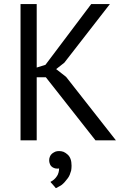

<svg xmlns="http://www.w3.org/2000/svg" viewBox="-20 -704 636 963"><path d="M459 0Q484.4 0 561.5 0Q499 -80.1 311.5 -318.4Q298.8 -328.1 261.7 -357.4Q272.5 -365.2 302.7 -389.6Q360.4 -462.9 531.2 -683.6Q507.8 -683.6 437.5 -683.6Q379.9 -607.4 208 -378.9Q197.3 -375 164.1 -365.2Q164.1 -445.3 164.1 -683.6Q143.6 -683.6 83 -683.6Q83 -512.7 83 0Q103.5 0 164.1 0Q164.1 -79.1 164.1 -316.4Q175.8 -316.4 210 -316.4Q272.5 -237.3 459 0ZM237.3 129.9Q243.2 135.7 251 138.7Q257.8 141.6 266.6 141.6Q269.5 141.6 271.5 141.6Q274.4 141.6 276.4 140.6Q276.4 152.3 273.4 162.1Q270.5 172.9 264.6 180.7Q258.8 189.5 251 196.3Q243.2 203.1 233.4 208Q233.4 209 234.4 210Q234.4 210 235.4 210.9Q235.4 210.9 235.4 211.9Q235.4 211.9 236.3 212.9Q236.3 212.9 237.3 213.9Q237.3 213.9 238.3 214.8Q238.3 214.8 239.3 214.8Q239.3 214.8 239.3 215.8Q239.3 215.8 240.2 216.8Q240.2 216.8 241.2 217.8Q241.2 217.8 242.2 218.8Q242.2 218.8 242.2 219.7Q242.2 219.7 243.2 219.7Q243.2 219.7 244.1 220.7Q244.1 220.7 244.1 221.7Q244.1 221.7 245.1 222.7Q245.1 222.7 246.1 222.7Q246.1 222.7 247.1 224.6Q247.1 224.6 247.1 224.6Q247.1 224.6 248 225.6Q248 225.6 248 226.6Q248 226.6 249 226.6Q249 226.6 250 227.5Q250 227.5 250 228.5Q250 228.5 251 228.5Q251 228.5 251 229.5Q251 229.5 252 229.5Q252 230.5 252.9 231.4Q252.9 231.4 253.9 232.4Q253.9 232.4 253.9 232.4Q253.9 232.4 254.9 233.4Q254.9 233.4 254.9 234.4Q254.9 234.4 255.9 234.4Q255.9 234.4 256.8 235.4Q256.8 235.4 256.8 236.3Q256.8 236.3 257.8 237.3Q257.8 237.3 258.8 238.3Q258.8 238.3 259.8 239.3Q259.8 239.3 260.7 239.3Q265.6 238.3 270.5 234.4Q276.4 231.4 283.2 227.5Q290 223.6 295.9 217.8Q302.7 211.9 308.6 204.1Q314.5 197.3 320.3 189.5Q326.2 181.6 330.1 171.9Q334 162.1 336.9 151.4Q338.9 139.6 338.9 127Q338.9 107.4 334 93.8Q329.1 80.1 319.3 71.3Q309.6 62.5 298.8 57.6Q288.1 53.7 276.4 53.7Q265.6 53.7 257.8 56.6Q249 60.5 241.2 66.4Q233.4 73.2 230.5 81.1Q226.6 89.8 226.6 99.6Q226.6 109.4 229.5 116.2Q231.4 124 237.3 129.9Z"/></svg>

Font: Aptus Gothic JP
Style: Medium
Weight: 400
Designer: Fuminori Ogawa / Motoya
Version: Version 1